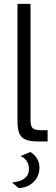

<svg xmlns="http://www.w3.org/2000/svg" viewBox="-20 -728 286 988"><path d="M178 0Q136 0 112.5 -9.5Q89 -19 79.5 -41.5Q70 -64 70 -105V-708H137V-110Q137 -80 147.5 -69Q158 -58 190 -58H225V0ZM76 240 42 211Q58 210 78.5 204Q99 198 114 183Q129 168 129 140Q129 121 119 103.5Q109 86 86 75L136 54Q161 70 172 90.5Q183 111 183 134Q183 166 168 189.5Q153 213 129 226Q105 239 76 240Z"/></svg>

Font: Atkinson Hyperlegible Next Light
Style: Regular
Weight: 300
Designer: Elliott Scott, Megan Eiswerth, Linus Boman, Theodore Petrosky, Letters from Sweden
Foundry: Applied Design Works, Letters from Sweden
Version: Version 2.001